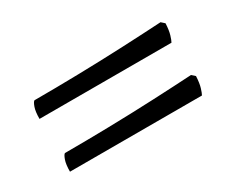

<svg xmlns="http://www.w3.org/2000/svg" viewBox="-48 -533 612 504"><g transform="rotate(-30 258.0 -280.5)"><path d="M53 -330Q53 -352 57.5 -364.5Q62 -377 66 -379Q129 -379 199.5 -380.5Q270 -382 337 -385Q404 -388 455 -391L465 -382Q464 -361 460 -348Q456 -335 453 -330ZM53 -170Q53 -192 57.5 -204.5Q62 -217 66 -219Q129 -219 199.5 -220.5Q270 -222 337 -225Q404 -228 455 -231L465 -222Q464 -201 460 -188Q456 -175 453 -170Z"/></g></svg>

Font: Texturina
Style: Regular
Weight: 400
Designer: Guillermo Torres Carreño
Foundry: Omnibus-Type
Version: Version 1.002; ttfautohint (v1.8.3)